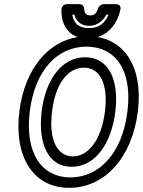

<svg xmlns="http://www.w3.org/2000/svg" viewBox="-20 -865 686 922"><path d="M318 -13C183 -13 98 -126 123 -330C148 -533 260 -641 395 -641C531 -641 617 -533 592 -330C567 -126 454 -13 318 -13ZM312 37C484 37 615 -110 642 -330C669 -549 572 -691 401 -691C230 -691 100 -549 73 -330C46 -110 141 37 312 37ZM324 -64C439 -64 516 -179 534 -330C552 -480 503 -590 389 -590C275 -590 198 -480 180 -330C162 -179 209 -64 324 -64ZM330 -114C259 -114 212 -187 230 -330C247 -472 311 -540 383 -540C455 -540 501 -472 484 -330C466 -187 401 -114 330 -114ZM406 -730C355 -730 334 -756 327 -795H337C344 -766 367 -741 407 -741C448 -741 476 -766 491 -795H501C485 -755 457 -730 406 -730ZM400 -680C491 -680 542 -746 558 -818C563 -839 548 -845 537 -845H478C468 -845 455 -837 451 -825C444 -802 434 -791 413 -791C393 -791 385 -802 384 -825C383 -835 375 -845 362 -845H303C282 -845 275 -829 275 -818C273 -746 310 -680 400 -680Z"/></svg>

Font: Falling Sky
Style: CondOuObl
Weight: 400
Designer: Paul D. Hunt
Foundry: Adobe Systems Incorporated
Version: Version 1.02